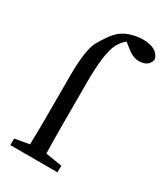

<svg xmlns="http://www.w3.org/2000/svg" viewBox="-187 -830 789 911"><g transform="rotate(30 207.5 -374.5)"><path d="M318.8 -749Q399.9 -749 415 -695.8Q413.1 -675.8 397.5 -662.8Q381.8 -649.9 350.6 -649.9Q319.3 -649.9 282.2 -681.2L256.8 -701.2Q235.4 -684.1 220.7 -657.2Q190.4 -603 190.9 -432.1V-210Q190.9 -130.9 192.9 -50.8L283.2 -36.1V0H24.9V-36.1L104 -49.8Q106 -129.9 106 -210V-421.9Q106 -570.8 134 -619.9Q162.1 -668.9 186.5 -696.3Q210.9 -723.6 248 -736.3Q285.2 -749 318.8 -749Z"/></g></svg>

Font: SourceSerifPro-Regular
Style: Regular
Weight: 400
Designer: Frank Grießhammer
Foundry: Adobe Systems Incorporated
Version: Version 1.014;PS Version 1.0;hotconv 1.0.73;makeotf.lib2.5.5